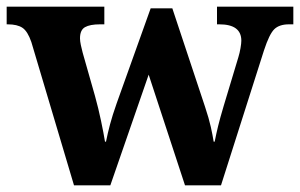

<svg xmlns="http://www.w3.org/2000/svg" viewBox="-23 -556 900 576"><path d="M71 -430Q60 -462 44.5 -472.5Q29 -483 0 -483H-3V-536H290V-483H277Q247 -483 232 -474.5Q217 -466 217 -441Q217 -433 219.5 -421Q222 -409 225 -398L262 -268Q272 -232 280 -194Q288 -156 292 -131H295Q300 -156 307 -182.5Q314 -209 327 -246L429 -531H494L592 -236Q604 -200 609.5 -175Q615 -150 618 -131H621Q626 -156 631.5 -178.5Q637 -201 648 -238L692 -384Q696 -397 698.5 -411.5Q701 -426 701 -434Q701 -483 635 -483H628V-536H857V-483H844Q815 -483 800 -468.5Q785 -454 769 -405L640 0H532L423 -332L308 0H199Z"/></svg>

Font: Noto Serif Bengali
Style: Bold
Weight: 700
Designer: Juan Bruce, Universal Thirst, Indian Type Foundry and the Monotype Design Team.
Foundry: Monotype Imaging Inc.
Version: Version 2.003; ttfautohint (v1.8.4.7-5d5b)